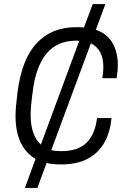

<svg xmlns="http://www.w3.org/2000/svg" viewBox="-20 -860 640 940"><path d="M163 60H102L154 -82Q56 -140 56 -293Q56 -330 66 -410Q87 -572 160.5 -649.5Q234 -727 352 -727Q384 -727 391 -725L434 -840H496L449 -714Q544 -683 556 -565L557 -541Q557 -516 551 -477H481Q486 -507 486 -531Q486 -618 425 -648L231 -125Q251 -120 279 -120Q363 -120 404.5 -162Q446 -204 455 -282H526Q520 -216 492.5 -165Q465 -114 412.5 -84.5Q360 -55 280 -55Q238 -55 208 -62ZM180 -152 368 -660 354 -661Q260 -661 207.5 -597.5Q155 -534 140 -410L137 -387Q130 -335 130 -297Q130 -198 180 -152Z"/></svg>

Font: Tanohe Sans
Style: Italic
Weight: 400
Designer: Village Type and Design LLC & Cristiano Sobral
Foundry: Cooper Hewitt Smithsonian Design Museum
Version: Version 1.00;September 29, 2021;FontCreator 13.0.0.2655 64-b